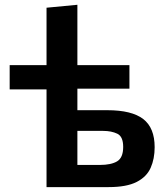

<svg xmlns="http://www.w3.org/2000/svg" viewBox="-20 -764 681 784"><path d="M170 0V-399H19.5V-498H170V-732.5L296 -744.5V-498H508.5V-402H296V-314H418.5Q518 -314 564.8 -278Q611.5 -242 611.5 -163Q611.5 -115.5 595.2 -78.8Q579 -42 538 -21Q497 0 423.5 0ZM296 -90.5H388Q433.5 -90.5 458.2 -105.2Q483 -120 483 -164Q483 -206.5 459 -218Q435 -229.5 401.5 -229.5H296Z"/></svg>

Font: Commissioner SemiBold
Style: Regular
Weight: 600
Designer: Kostas Bartsokas
Foundry: Kostas Bartsokas
Version: Version 1.000; ttfautohint (v1.8.3)